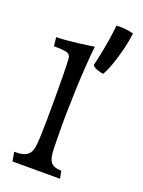

<svg xmlns="http://www.w3.org/2000/svg" viewBox="-148 -856 689 925"><g transform="rotate(20 196.0 -393.5)"><path d="M37 0 29 -47H39Q77 -47 95.5 -61.5Q114 -76 118 -105Q121 -122 122.5 -156Q124 -190 124.5 -231.5Q125 -273 125 -310.5Q125 -348 125 -372Q125 -419 124.5 -465.5Q124 -512 122 -554Q121 -580 100.5 -585Q80 -590 35 -590L30 -635Q51 -635 79.5 -637.5Q108 -640 137.5 -643.5Q167 -647 189.5 -650.5Q212 -654 221 -655Q216 -613 212 -555Q208 -497 205.5 -432.5Q203 -368 202 -306.5Q201 -245 202 -196L203 -132Q204 -75 220 -57Q236 -39 269 -39H273L281 0ZM303 -546Q288 -548 270 -554.5Q252 -561 246 -571Q253 -597 260.5 -634.5Q268 -672 274.5 -712.5Q281 -753 284 -786Q289 -787 295 -787Q301 -787 306 -787Q323 -787 340 -784.5Q357 -782 372 -778Q367 -737 355.5 -691Q344 -645 330 -606Q316 -567 303 -546Z"/></g></svg>

Font: Maname
Style: Regular
Weight: 400
Designer: Pathum Egodawatta
Foundry: mooniak
Version: Version 1.000; ttfautohint (v1.8.4.7-5d5b)